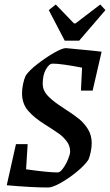

<svg xmlns="http://www.w3.org/2000/svg" viewBox="-20 -825 489 854"><path d="M340 -422 345 -524Q252 -542 214 -542Q199 -542 184.5 -517Q170 -492 170 -452Q170 -425 188.5 -403.5Q207 -382 242 -358L269 -340Q308 -315 331.5 -296Q355 -277 371.5 -250Q388 -223 388 -188Q388 -171 383.5 -149Q379 -127 373 -114Q356 -89 320.5 -60Q285 -31 249 -11Q213 9 194 9Q124 9 10 -1L51 -184H103L96 -72Q194 -58 237 -58Q247 -58 260 -75.5Q273 -93 282.5 -116Q292 -139 292 -151Q292 -176 277 -196Q262 -216 244 -229Q226 -242 182 -270Q132 -301 105 -332.5Q78 -364 78 -410Q78 -429 82.5 -451Q87 -473 94 -488Q108 -510 145 -539Q182 -568 219.5 -589.5Q257 -611 273 -611Q280 -611 388 -600Q418 -596 432 -595L392 -422ZM197 -780 228 -805 309 -721H316L426 -805L449 -780L332 -644H268Z"/></svg>

Font: Grenze
Style: Italic
Weight: 400
Italic angle: -10°
Designer: Renata Polastri
Foundry: Omnibus-Type
Version: Version 1.002; ttfautohint (v1.8)